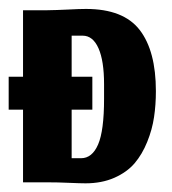

<svg xmlns="http://www.w3.org/2000/svg" viewBox="-30 -414 390 436"><path d="M132.7 -54.7V-165H179.7V-239.7H132.7V-333H157.7Q181 -333 193.7 -304.3Q206.3 -275.7 206.3 -223V-189.3Q206.3 -117.3 192.8 -86Q179.3 -54.7 154 -54.7ZM164.3 2.3Q201 2.3 229.7 -10.3Q258.3 -23 275.7 -43.3Q293 -63.7 304.3 -91.8Q315.7 -120 319.8 -148Q324 -176 324 -207Q324 -298.3 287.2 -346Q250.3 -393.7 165.3 -393.7Q150.3 -393.7 124 -392.3Q97.7 -391 75.3 -390.7H22.3V-239.7H-10.3V-165H22.3V0H75.3Q102 0 127.2 1.2Q152.3 2.3 164.3 2.3Z"/></svg>

Font: Jomhuria
Style: Regular
Weight: 400
Designer: Arabic design by Kourosh Beigpour, Latin design by Eben Sorkin, engineering by Lasse Fister and Khaled Hosney
Version: Version 1.0010